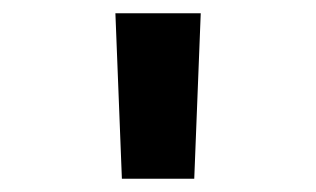

<svg xmlns="http://www.w3.org/2000/svg" viewBox="-20 -645 478 290"><path d="M164.1 -375 154.3 -625H283.2L273.4 -375Z"/></svg>

Font: Sudo
Style: Bold
Weight: 700
Monospace: yes
Designer: Jens Kutilek
Foundry: Jens Kutilek
Version: Version 0.040